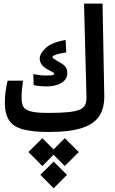

<svg xmlns="http://www.w3.org/2000/svg" viewBox="-20 -713 626 1043"><path d="M246.6 3.9Q158.7 3.9 106 -10Q53.2 -23.9 29.8 -58.8Q6.3 -93.8 6.3 -156.2Q6.3 -184.1 10.5 -216.6Q14.6 -249 21.5 -274.9H105Q101.6 -252.9 99.4 -228.3Q97.2 -203.6 97.2 -181.2Q97.2 -152.8 106.2 -134.8Q115.2 -116.7 146 -108.2Q176.8 -99.6 240.7 -99.6Q310.5 -99.6 352.5 -104Q394.5 -108.4 415.8 -118.7Q437 -128.9 443.8 -146.2Q450.7 -163.6 449.7 -189L436.5 -693.4H537.1L546.4 -193.8Q547.9 -128.9 520.8 -85Q493.7 -41 428 -18.6Q362.3 3.9 246.6 3.9ZM235.4 -243.7Q213.9 -243.7 195.1 -245.6Q176.3 -247.6 163.1 -250.5L160.6 -310.1Q180.2 -306.6 197.5 -304.7Q214.8 -302.7 232.4 -302.7Q257.3 -302.7 265.9 -305.2Q274.4 -307.6 274.4 -311.5Q274.4 -316.9 267.1 -320.6Q259.8 -324.2 236.8 -336.9Q195.8 -359.9 195.8 -395Q195.8 -420.9 227.8 -451.7Q259.8 -482.4 336.4 -496.1L339.8 -428.2Q299.8 -422.4 282.2 -415.3Q264.6 -408.2 264.6 -402.8Q264.6 -396.5 299.8 -377Q328.1 -361.8 336.9 -347.9Q345.7 -334 345.7 -316.9Q345.7 -291.5 329.8 -275.4Q314 -259.3 288.6 -251.5Q263.2 -243.7 235.4 -243.7ZM332 37.6 407.7 112.8 332 189 271 127.4 210 189 134.3 112.8 210 37.6 271 98.6ZM271.5 164.6 343.8 236.8 271.5 309.6 199.2 236.8Z"/></svg>

Font: Cascadia Mono PL
Style: Regular
Weight: 400
Monospace: yes
Designer: Aaron Bell
Foundry: Saja Typeworks
Version: Version 2404.023; ttfautohint (v1.8.4)